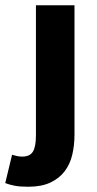

<svg xmlns="http://www.w3.org/2000/svg" viewBox="-71 -516 369 732"><path d="M36 196Q5 196 -15.5 192Q-36 188 -51 182L-25 74Q-15 77 -6 79Q3 81 14 81Q43 81 54.5 62Q66 43 66 1V-496H213V-3Q213 38 204.5 74Q196 110 175.5 137Q155 164 121 180Q87 196 36 196Z"/></svg>

Font: hySource Sans Pro
Style: Bold
Weight: 700
Designer: Paul D. Hunt
Foundry: Adobe Systems Incorporated
Version: Version 2.021;PS 2.000;hotconv 1.0.86;makeotf.lib2.5.63406